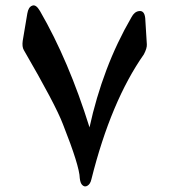

<svg xmlns="http://www.w3.org/2000/svg" viewBox="-20 -582 625 710"><path d="M318 81Q314 99 303 105Q293 111 284 102Q277 95 275 77Q274 32 213 -122Q199 -159 162.5 -228Q126 -297 68 -397Q61 -409 64 -431L81 -532Q85 -556 99 -561Q113 -567 128 -541Q234 -358 311 -111Q335 -221 373.5 -323Q412 -425 466 -518Q477 -539 494 -541Q514 -544 517 -515L523 -418Q524 -404 512 -381Q451 -294 402.5 -178.5Q354 -63 318 81Z"/></svg>

Font: Amiri
Style: Bold
Weight: 700
Designer: Khaled Hosny
Version: Version 0.113